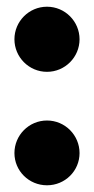

<svg xmlns="http://www.w3.org/2000/svg" viewBox="-20 -534 280 572"><path d="M120 -514C66 -514 23 -470 23 -417C23 -364 66 -320 120 -320C174 -320 217 -364 217 -417C217 -470 174 -514 120 -514ZM120 -175C66 -175 23 -131 23 -78C23 -25 66 18 120 18C174 18 217 -25 217 -78C217 -131 174 -175 120 -175Z"/></svg>

Font: Fira Sans ExtraBold
Style: Regular
Weight: 800
Designer: bBox Type GmbH & Carrois Corporate GbR & Edenspiekermann AG
Foundry: bBox Type GmbH & Carrois Corporate GbR & Edenspiekermann AG
Version: Version 4.300;PS 004.300;hotconv 1.0.88;makeotf.lib2.5.64775